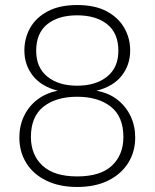

<svg xmlns="http://www.w3.org/2000/svg" viewBox="-20 -732 615 764"><path d="M287 12Q216 12 164 -13.5Q112 -39 84.5 -83.5Q57 -128 57 -185Q57 -231 75.5 -270Q94 -309 128.5 -335.5Q163 -362 210 -371Q144 -388 110.5 -431Q77 -474 77 -531Q77 -580 100 -621Q123 -662 170 -687Q217 -712 287 -712Q358 -712 404.5 -687Q451 -662 474.5 -621Q498 -580 498 -531Q498 -474 464.5 -431Q431 -388 364 -371Q413 -362 447 -335.5Q481 -309 499.5 -270Q518 -231 518 -185Q518 -128 490 -83.5Q462 -39 410.5 -13.5Q359 12 287 12ZM287 -30Q380 -30 425.5 -73Q471 -116 471 -187Q471 -268 421 -307.5Q371 -347 287 -347Q203 -347 153 -307.5Q103 -268 103 -187Q103 -116 149 -73Q195 -30 287 -30ZM287 -391Q361 -391 406 -427Q451 -463 451 -530Q451 -600 406.5 -635.5Q362 -671 287 -671Q212 -671 168 -635.5Q124 -600 124 -530Q124 -463 168.5 -427Q213 -391 287 -391Z"/></svg>

Font: DM Sans 28pt ExtraLight
Style: Regular
Weight: 250
Version: Version 4.004;gftools[0.9.30]